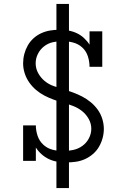

<svg xmlns="http://www.w3.org/2000/svg" viewBox="-20 -858 640 980"><path d="M320 -29Q297 -29 274 -32.5Q251 -36 230.5 -45.5Q210 -55 192.5 -70.5Q175 -86 163 -105V-37H98V-218H163Q163 -191 172 -164.5Q181 -138 201 -119.5Q221 -101 247.5 -94Q274 -87 302 -87Q327 -87 353 -92.5Q379 -98 400 -113Q421 -128 433.5 -151.5Q446 -175 446 -201Q446 -227 433 -250.5Q420 -274 399.5 -290.5Q379 -307 354.5 -316.5Q330 -326 305 -333Q280 -340 255 -349Q230 -358 207 -370Q184 -382 164 -399Q144 -416 129 -437.5Q114 -459 106 -484Q98 -509 98 -535Q98 -559 104 -582Q110 -605 121.5 -625.5Q133 -646 150.5 -662Q168 -678 189.5 -688Q211 -698 234 -702Q257 -706 281 -706Q281 -706 281 -706Q281 -706 281 -706Q304 -706 326.5 -702.5Q349 -699 370 -689.5Q391 -680 408 -664.5Q425 -649 437 -630V-698H502V-517H437Q437 -544 428.5 -570.5Q420 -597 400 -615.5Q380 -634 353 -641Q326 -648 299 -648Q274 -648 249.5 -642.5Q225 -637 205 -621.5Q185 -606 173.5 -583Q162 -560 162 -535Q162 -508 175 -484.5Q188 -461 208 -444.5Q228 -428 253 -419Q278 -410 303 -402.5Q328 -395 352.5 -386Q377 -377 400 -365Q423 -353 443.5 -336Q464 -319 479 -298Q494 -277 502 -251.5Q510 -226 510 -200Q510 -176 503.5 -152.5Q497 -129 485 -108.5Q473 -88 454.5 -72Q436 -56 414 -46Q392 -36 368 -32.5Q344 -29 320 -29ZM268 102V-838H332V102Z"/></svg>

Font: Iosevka Curly Slab LtEx
Style: Regular
Weight: 300
Width: 7
Monospace: yes
Designer: Belleve Invis
Foundry: Belleve Invis
Version: Version 11.1.0; ttfautohint (v1.8.3)